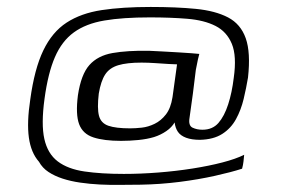

<svg xmlns="http://www.w3.org/2000/svg" viewBox="-20 -491 814 552"><path d="M411 -441Q333 -441 280 -432Q227 -423 192.5 -398Q158 -373 138 -327Q118 -281 108 -207Q98 -134 107.5 -91.5Q117 -49 146 -27Q175 -5 223 2Q271 9 336 9Q384 9 435 5Q486 1 533.5 -6.5Q581 -14 619.5 -24Q658 -34 682 -46Q681 -36 680 -26.5Q679 -17 676 -6Q645 4 598 14.5Q551 25 496 32Q441 39 384 40Q357 40 327 40.5Q297 41 267.5 39.5Q238 38 210.5 34Q183 30 160 22.5Q137 15 119.5 3.5Q102 -8 92 -26Q69 -52 63 -95.5Q57 -139 67 -205Q79 -293 104.5 -346Q130 -399 171.5 -426Q213 -453 272.5 -462Q332 -471 413 -471Q487 -471 543 -465.5Q599 -460 635.5 -441Q672 -422 686.5 -381Q701 -340 693 -268Q688 -238 680.5 -206.5Q673 -175 658.5 -148.5Q644 -122 619 -106Q594 -90 555 -89Q531 -89 515 -95Q499 -101 491.5 -112Q484 -123 482 -139Q474 -125 458 -114Q442 -103 423 -97Q403 -91 378 -88.5Q353 -86 328 -86Q279 -86 248.5 -96Q218 -106 207.5 -134Q197 -162 204 -217Q213 -277 237 -304Q261 -331 303.5 -338.5Q346 -346 408 -345Q426 -344 448 -343Q470 -342 492 -340.5Q514 -339 530 -338Q546 -337 553 -336Q552 -333 549 -320Q546 -307 543 -290Q539 -256 534.5 -221.5Q530 -187 525 -153Q521 -130 533.5 -124Q546 -118 562 -118Q591 -118 608 -137.5Q625 -157 636 -191Q647 -225 652 -267Q661 -330 646.5 -365Q632 -400 599.5 -416.5Q567 -433 518.5 -437Q470 -441 411 -441ZM489 -306Q483 -306 465.5 -307Q448 -308 427 -309.5Q406 -311 387 -311Q345 -311 320 -303.5Q295 -296 282.5 -277Q270 -258 264 -222Q259 -180 264.5 -158.5Q270 -137 291.5 -129.5Q313 -122 354 -122Q369 -122 387.5 -124Q406 -126 424.5 -135Q443 -144 457 -162Q471 -180 476 -212Z"/></svg>

Font: Genos
Style: Italic
Weight: 400
Italic angle: -8°
Version: Version 1.010